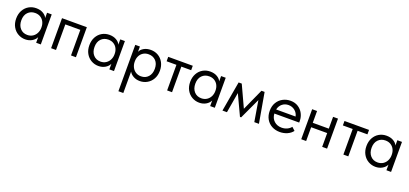

<svg xmlns="http://www.w3.org/2000/svg" viewBox="28 -1427 5637 2645"><g transform="rotate(20 2847.0 -104.0)"><path d="M415 -440H483V0H415V-82Q396 -42 353 -17Q310 8 255 8Q198 8 149 -20Q100 -48 71 -99.5Q42 -151 42 -220Q42 -288 70.5 -340Q99 -392 147.5 -420Q196 -448 255 -448Q315 -448 357.5 -423Q400 -398 415 -362ZM411 -217V-227Q411 -268 394 -303Q377 -338 343.5 -359.5Q310 -381 264 -381Q199 -381 158 -338.5Q117 -296 117 -221Q117 -148 157 -103.5Q197 -59 262 -59Q308 -59 342 -81.5Q376 -104 393.5 -140.5Q411 -177 411 -217Z M706 0H634V-440H998V0H926V-375H706Z M1488 -440H1556V0H1488V-82Q1469 -42 1426 -17Q1383 8 1328 8Q1271 8 1222 -20Q1173 -48 1144 -99.5Q1115 -151 1115 -220Q1115 -288 1143.5 -340Q1172 -392 1220.5 -420Q1269 -448 1328 -448Q1388 -448 1430.5 -423Q1473 -398 1488 -362ZM1484 -217V-227Q1484 -268 1467 -303Q1450 -338 1416.5 -359.5Q1383 -381 1337 -381Q1272 -381 1231 -338.5Q1190 -296 1190 -221Q1190 -148 1230 -103.5Q1270 -59 1335 -59Q1381 -59 1415 -81.5Q1449 -104 1466.5 -140.5Q1484 -177 1484 -217Z M2149 -220Q2149 -151 2120 -99.5Q2091 -48 2042 -20Q1993 8 1936 8Q1883 8 1842 -14.5Q1801 -37 1780 -74V240H1708V-440H1776V-362Q1791 -398 1833.5 -423Q1876 -448 1936 -448Q1995 -448 2043.5 -420Q2092 -392 2120.5 -340Q2149 -288 2149 -220ZM2074 -221Q2074 -296 2033 -338.5Q1992 -381 1927 -381Q1881 -381 1847.5 -359.5Q1814 -338 1797 -303Q1780 -268 1780 -227V-217Q1780 -177 1797.5 -140.5Q1815 -104 1849 -81.5Q1883 -59 1929 -59Q1994 -59 2034 -103.5Q2074 -148 2074 -221Z M2407 0H2335V-375H2191V-440H2551V-375H2407Z M2966 -440H3034V0H2966V-82Q2947 -42 2904 -17Q2861 8 2806 8Q2749 8 2700 -20Q2651 -48 2622 -99.5Q2593 -151 2593 -220Q2593 -288 2621.5 -340Q2650 -392 2698.5 -420Q2747 -448 2806 -448Q2866 -448 2908.5 -423Q2951 -398 2966 -362ZM2962 -217V-227Q2962 -268 2945 -303Q2928 -338 2894.5 -359.5Q2861 -381 2815 -381Q2750 -381 2709 -338.5Q2668 -296 2668 -221Q2668 -148 2708 -103.5Q2748 -59 2813 -59Q2859 -59 2893 -81.5Q2927 -104 2944.5 -140.5Q2962 -177 2962 -217Z M3212 0H3146L3223 -440H3269L3415 -124L3558 -440H3604L3681 0H3613L3562 -305L3420 0H3403L3263 -299Z M4196 -206H3832Q3836 -138 3880.5 -97.5Q3925 -57 3991 -57Q4033 -57 4069.5 -73.5Q4106 -90 4128 -119L4175 -76Q4144 -35 4094 -13.5Q4044 8 3987 8Q3922 8 3870 -20Q3818 -48 3788.5 -99.5Q3759 -151 3759 -220Q3759 -291 3790 -342.5Q3821 -394 3872.5 -421Q3924 -448 3984 -448Q4049 -448 4097 -417Q4145 -386 4170.5 -336Q4196 -286 4196 -231ZM3836 -267H4121Q4111 -318 4071 -350.5Q4031 -383 3977 -383Q3925 -383 3886.5 -352Q3848 -321 3836 -267Z M4608 -440H4680V0H4608V-202H4373V0H4301V-440H4373V-267H4608Z M4991 0H4919V-375H4775V-440H5135V-375H4991Z M5550 -440H5618V0H5550V-82Q5531 -42 5488 -17Q5445 8 5390 8Q5333 8 5284 -20Q5235 -48 5206 -99.5Q5177 -151 5177 -220Q5177 -288 5205.5 -340Q5234 -392 5282.5 -420Q5331 -448 5390 -448Q5450 -448 5492.5 -423Q5535 -398 5550 -362ZM5546 -217V-227Q5546 -268 5529 -303Q5512 -338 5478.5 -359.5Q5445 -381 5399 -381Q5334 -381 5293 -338.5Q5252 -296 5252 -221Q5252 -148 5292 -103.5Q5332 -59 5397 -59Q5443 -59 5477 -81.5Q5511 -104 5528.5 -140.5Q5546 -177 5546 -217Z"/></g></svg>

Font: Tilda Sans
Style: Regular
Weight: 400
Designer: ParaType Ltd
Foundry: ParaType Ltd
Version: Version 1.002W